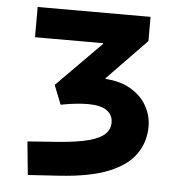

<svg xmlns="http://www.w3.org/2000/svg" viewBox="-49 -702 713 759"><g transform="rotate(5 307.0 -322.5)"><path d="M362 -363 240 -384Q261 -389 286 -392.5Q311 -396 336 -396Q411 -396 457.5 -370Q504 -344 526 -304.5Q548 -265 548 -223Q548 -161 514.5 -113Q481 -65 408 -35.5Q335 -6 214 2L89 10L76 -122L199 -131Q275 -137 319 -149Q363 -161 382 -180Q401 -199 401 -225Q401 -255 377 -272.5Q353 -290 302 -290Q283 -290 256.5 -287.5Q230 -285 194 -278L164 -354L364 -556L340 -505V-580H518V-559L338 -373L362 -425ZM70 -535V-655H518V-575L474 -535Z"/></g></svg>

Font: Intel One Mono Light
Style: Regular
Weight: 300
Monospace: yes
Designer: Fred Shallcrass
Foundry: Frere-Jones Type LLC
Version: Version 1.004